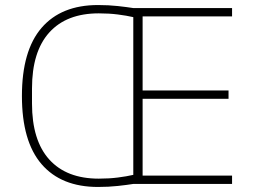

<svg xmlns="http://www.w3.org/2000/svg" viewBox="-20 -730 1011 762"><path d="M509 0Q484 4 447.5 8Q411 12 369 12Q223 12 145 -78.5Q67 -169 67 -349Q67 -529 145 -619.5Q223 -710 369 -710Q411 -710 447.5 -706Q484 -702 509 -698H901V-665H546V-371H887V-338H546V-33H901V0ZM372 -21Q413 -21 448 -25.5Q483 -30 509 -36V-662Q483 -668 448 -672.5Q413 -677 372 -677Q244 -677 175.5 -601Q107 -525 107 -379V-319Q107 -173 175.5 -97Q244 -21 372 -21Z"/></svg>

Font: IBM Plex Sans Thai ExtLt
Style: Regular
Weight: 200
Designer: Mike Abbink, Paul van der Laan, Pieter van Rosmalen, Ben Mitchell, Mark Frömberg
Foundry: Bold Monday
Version: Version 1.2